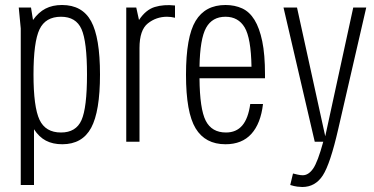

<svg xmlns="http://www.w3.org/2000/svg" viewBox="-20 -567 1496 768"><path d="M63 173H116V-50Q136 -19 163.5 -4.5Q191 10 229 10Q309 10 344.5 -55.5Q380 -121 380 -269Q380 -417 344.5 -482Q309 -547 228 -547Q190 -547 162 -532.5Q134 -518 112 -487L104 -537H55L63 -453ZM114 -269Q114 -399 138 -449.5Q162 -500 224 -500Q284 -500 306 -450.5Q328 -401 328 -269Q328 -136 306 -86.5Q284 -37 224 -37Q162 -37 138 -88Q114 -139 114 -269Z M485 0H538V-375Q538 -447 571.5 -473.5Q605 -500 648 -500Q656 -500 664 -499Q672 -498 680 -496V-545Q635 -550 599 -539Q563 -528 536 -487L525 -537H485Z M884 -37Q827 -37 803 -84Q779 -131 778 -254H1040V-269Q1040 -349 1029 -402Q1018 -455 998 -487.5Q978 -520 948.5 -533.5Q919 -547 882 -547Q801 -547 762.5 -483.5Q724 -420 724 -268Q724 -117 762.5 -53.5Q801 10 882 10Q948 10 985.5 -31.5Q1023 -73 1032 -151H981Q973 -93 949 -65Q925 -37 884 -37ZM882 -500Q933 -500 958.5 -457.5Q984 -415 986 -300H778Q780 -412 804.5 -456Q829 -500 882 -500Z M1239 0H1273Q1251 81 1232.5 107.5Q1214 134 1191 134Q1182 134 1171 131.5Q1160 129 1152 127L1141 173Q1157 178 1169 179.5Q1181 181 1189 181Q1241 181 1271 135Q1301 89 1333 -51L1445 -537H1393L1281 -22L1168 -537H1114Z"/></svg>

Font: Secuela Light
Style: Regular
Weight: 300
Designer: Fernando Haro
Foundry: deFharo
Version: Version 1.708